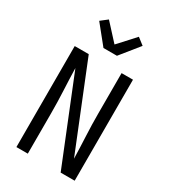

<svg xmlns="http://www.w3.org/2000/svg" viewBox="-234 -1099 1068 1210"><g transform="rotate(30 300.0 -494.0)"><path d="M88 0V-735H190L439 -118Q437 -198 433 -279Q429 -360 429 -441V-735H512V0H410L161 -617Q163 -537 167 -456Q171 -375 171 -294V0ZM251 -815 142 -950 191 -988 300 -869 316 -886 409 -988 458 -950 349 -815Z"/></g></svg>

Font: Iosevka Extended
Style: Regular
Weight: 400
Width: 7
Monospace: yes
Designer: Belleve Invis
Foundry: Belleve Invis
Version: Version 32.5.0; ttfautohint (v1.8.4)